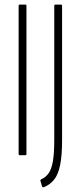

<svg xmlns="http://www.w3.org/2000/svg" viewBox="-20 -675 351 835"><path d="M65 0Q61 0 61 -5V-650Q61 -655 65 -655H90Q95 -655 95 -650V-5Q95 0 90 0ZM171 139Q165 141 163 136L156 112Q155 109 156 107.5Q157 106 159 105Q179 96 191.5 78.5Q204 61 210 26.5Q216 -8 216 -67V-650Q216 -655 220 -655H246Q250 -655 250 -650V-67Q250 2 241.5 43Q233 84 215.5 106Q198 128 171 139Z"/></svg>

Font: Sofia Sans Extra Condensed ExtraLight
Style: Regular
Weight: 250
Designer: Botio Nikoltchev, Ani Petrova
Foundry: lettersoup
Version: Version 4.101